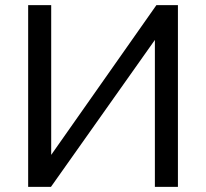

<svg xmlns="http://www.w3.org/2000/svg" viewBox="-20 -730 805 750"><path d="M90 0V-710H180V-125L591 -710H675V0H585V-574L179 0Z"/></svg>

Font: Raleway Medium
Style: Regular
Weight: 500
Designer: Matt McInerney, Pablo Impallari, Rodrigo Fuenzalida
Foundry: Matt McInerney, Pablo Impallari, Rodrigo Fuenzalida
Version: Version 4.026